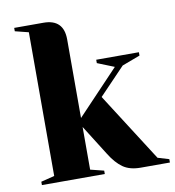

<svg xmlns="http://www.w3.org/2000/svg" viewBox="-79 -771 769 842"><g transform="rotate(-10 305.0 -350.0)"><path d="M40 -700H170Q260 -700 260 -610V-260L445 -455L370 -485V-500H560V-485L480 -455L365 -335L560 -30L610 -15V0H480Q431 0 401 -21.5Q371 -43 345 -85L260 -220V-30L320 -15V0H40V-15L100 -30V-670L40 -685Z"/></g></svg>

Font: Yeseva One
Style: Regular
Weight: 400
Designer: Jovanny Lemonad
Foundry: Jovanny Lemonad
Version: Version 2.000